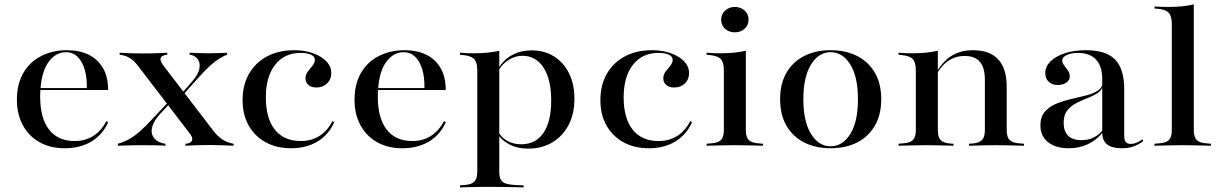

<svg xmlns="http://www.w3.org/2000/svg" viewBox="-20 -652 5458 859"><path d="M269.4 11.3Q205.6 11.3 157.7 -15.3Q109.7 -41.9 82.7 -91.1Q55.6 -140.3 55.6 -205.6Q55.6 -275.8 84.3 -325.4Q112.9 -375 164.1 -401.2Q215.3 -427.4 279.8 -427.4Q336.3 -427.4 377.4 -406.9Q418.5 -386.3 441.1 -346.8Q463.7 -307.3 463.7 -249.2H123.4L121.8 -258.1H368.5Q369.4 -306.5 358.5 -342.3Q347.6 -378.2 326.6 -398.4Q305.6 -418.5 275.8 -418.5Q230.6 -418.5 199.2 -377.4Q167.7 -336.3 161.3 -256.5V-254.8Q160.5 -246.8 160.1 -238.3Q159.7 -229.8 159.7 -219.4Q159.7 -124.2 199.2 -72.6Q238.7 -21 314.5 -21Q359.7 -21 395.6 -42.7Q431.5 -64.5 456.5 -110.5L463.7 -104.8Q438.7 -48.4 388.3 -18.5Q337.9 11.3 269.4 11.3Z M809.7 0V-8.9Q825.8 -9.7 833.5 -16.1Q841.1 -22.6 839.9 -32.7Q838.7 -42.7 828.2 -55.6L600 -354Q587.1 -371.8 574.6 -382.3Q562.1 -392.7 548.4 -398.8Q534.7 -404.8 515.3 -407.3V-416.1Q537.1 -414.5 564.9 -413.7Q592.7 -412.9 621 -412.9Q641.1 -412.9 659.3 -413.3Q677.4 -413.7 694.4 -414.5Q711.3 -415.3 728.2 -416.1V-407.3Q712.1 -405.6 704.4 -399.6Q696.8 -393.5 698.4 -383.9Q700 -374.2 709.7 -360.5L933.9 -67.7Q951.6 -44.4 973 -29.4Q994.4 -14.5 1025 -8.9V0Q1002.4 -0.8 975 -2Q947.6 -3.2 920.2 -3.2Q891.9 -3.2 862.1 -2.4Q832.3 -1.6 809.7 0ZM507.3 0V-8.9Q537.1 -17.7 559.7 -30.6Q582.3 -43.5 606.5 -64.9Q630.6 -86.3 661.3 -119.4L741.9 -204.8L749.2 -199.2L696 -141.9Q670.2 -112.9 662.5 -89.1Q654.8 -65.3 661.3 -48.4Q667.7 -31.5 683.9 -21.4Q700 -11.3 720.2 -8.9V0Q701.6 -1.6 672.2 -2Q642.7 -2.4 611.3 -2.4Q596 -2.4 581 -2Q566.1 -1.6 548.4 -1.2Q530.6 -0.8 507.3 0ZM790.3 -217.7 783.9 -224.2 838.7 -286.3Q867.7 -319.4 872.2 -346Q876.6 -372.6 863.7 -388.7Q850.8 -404.8 828.2 -407.3V-416.1Q846.8 -415.3 860.5 -414.9Q874.2 -414.5 887.5 -414.1Q900.8 -413.7 916.1 -413.7Q941.1 -413.7 960.1 -414.5Q979 -415.3 996 -416.1V-407.3Q977.4 -400 959.3 -388.7Q941.1 -377.4 920.6 -358.5Q900 -339.5 871 -308.1Z M1282.3 11.3Q1217.7 11.3 1169 -15.3Q1120.2 -41.9 1092.7 -90.3Q1065.3 -138.7 1065.3 -204Q1065.3 -271.8 1094.4 -322.2Q1123.4 -372.6 1175.4 -400Q1227.4 -427.4 1296 -427.4Q1342.7 -427.4 1380.2 -414.1Q1417.7 -400.8 1439.9 -377.8Q1462.1 -354.8 1462.1 -325Q1462.1 -296.8 1443.1 -278.6Q1424.2 -260.5 1395.2 -260.5Q1373.4 -260.5 1360.1 -271.8Q1346.8 -283.1 1346.8 -301.6Q1346.8 -318.5 1357.3 -331.9Q1367.7 -345.2 1378.2 -358.1Q1388.7 -371 1388.7 -384.7Q1388.7 -399.2 1371.4 -407.3Q1354 -415.3 1325 -415.3Q1252.4 -415.3 1210.9 -362.1Q1169.4 -308.9 1169.4 -216.1Q1169.4 -121.8 1210.1 -71.4Q1250.8 -21 1325.8 -21Q1371 -21 1407.3 -42.7Q1443.5 -64.5 1467.7 -110.5L1475 -104.8Q1450 -48.4 1400 -18.5Q1350 11.3 1282.3 11.3Z M1779.8 11.3Q1716.1 11.3 1668.1 -15.3Q1620.2 -41.9 1593.1 -91.1Q1566.1 -140.3 1566.1 -205.6Q1566.1 -275.8 1594.8 -325.4Q1623.4 -375 1674.6 -401.2Q1725.8 -427.4 1790.3 -427.4Q1846.8 -427.4 1887.9 -406.9Q1929 -386.3 1951.6 -346.8Q1974.2 -307.3 1974.2 -249.2H1633.9L1632.3 -258.1H1879Q1879.8 -306.5 1869 -342.3Q1858.1 -378.2 1837.1 -398.4Q1816.1 -418.5 1786.3 -418.5Q1741.1 -418.5 1709.7 -377.4Q1678.2 -336.3 1671.8 -256.5V-254.8Q1671 -246.8 1670.6 -238.3Q1670.2 -229.8 1670.2 -219.4Q1670.2 -124.2 1709.7 -72.6Q1749.2 -21 1825 -21Q1870.2 -21 1906 -42.7Q1941.9 -64.5 1966.9 -110.5L1974.2 -104.8Q1949.2 -48.4 1898.8 -18.5Q1848.4 11.3 1779.8 11.3Z M2164.5 183.9Q2130.6 183.9 2102 184.7Q2073.4 185.5 2037.9 186.3V177.4L2055.6 175.8Q2088.7 174.2 2102 160.9Q2115.3 147.6 2115.3 116.1V-207.3H2213.7V116.1Q2213.7 137.9 2219.8 150.4Q2225.8 162.9 2241.5 168.5Q2257.3 174.2 2284.7 175.8L2322.6 177.4V186.3Q2292.7 185.5 2266.9 185.1Q2241.1 184.7 2216.5 184.3Q2191.9 183.9 2164.5 183.9ZM2358.9 -426.6Q2416.1 -426.6 2459.3 -399.2Q2502.4 -371.8 2526.2 -323.4Q2550 -275 2550 -210.5Q2550 -143.5 2524.2 -93.5Q2498.4 -43.5 2451.6 -15.3Q2404.8 12.9 2341.9 12.9Q2293.5 12.9 2256.5 -7.3Q2219.4 -27.4 2206.5 -55.6L2208.9 -64.5Q2219.4 -39.5 2247.6 -23Q2275.8 -6.5 2311.3 -6.5Q2376.6 -6.5 2411.3 -57.3Q2446 -108.1 2446 -202.4Q2446 -296.8 2411.7 -349.6Q2377.4 -402.4 2316.9 -402.4Q2283.1 -402.4 2251.6 -381.5Q2220.2 -360.5 2202.4 -319.4L2200.8 -327.4Q2221.8 -375.8 2263.3 -401.2Q2304.8 -426.6 2358.9 -426.6ZM2115.3 -207.3V-337.9Q2115.3 -372.6 2101.6 -387.5Q2087.9 -402.4 2051.6 -405.6L2037.9 -407.3V-416.1Q2059.7 -414.5 2072.6 -414.1Q2085.5 -413.7 2101.6 -413.7Q2133.9 -413.7 2161.7 -416.5Q2189.5 -419.4 2213.7 -425V-416.1V-207.3Z M2883.1 11.3Q2818.5 11.3 2769.8 -15.3Q2721 -41.9 2693.5 -90.3Q2666.1 -138.7 2666.1 -204Q2666.1 -271.8 2695.2 -322.2Q2724.2 -372.6 2776.2 -400Q2828.2 -427.4 2896.8 -427.4Q2943.5 -427.4 2981 -414.1Q3018.5 -400.8 3040.7 -377.8Q3062.9 -354.8 3062.9 -325Q3062.9 -296.8 3044 -278.6Q3025 -260.5 2996 -260.5Q2974.2 -260.5 2960.9 -271.8Q2947.6 -283.1 2947.6 -301.6Q2947.6 -318.5 2958.1 -331.9Q2968.5 -345.2 2979 -358.1Q2989.5 -371 2989.5 -384.7Q2989.5 -399.2 2972.2 -407.3Q2954.8 -415.3 2925.8 -415.3Q2853.2 -415.3 2811.7 -362.1Q2770.2 -308.9 2770.2 -216.1Q2770.2 -121.8 2810.9 -71.4Q2851.6 -21 2926.6 -21Q2971.8 -21 3008.1 -42.7Q3044.4 -64.5 3068.5 -110.5L3075.8 -104.8Q3050.8 -48.4 3000.8 -18.5Q2950.8 11.3 2883.1 11.3Z M3218.5 -207.3V-337.9Q3218.5 -372.6 3204.8 -387.5Q3191.1 -402.4 3154.8 -405.6L3141.1 -407.3V-416.1Q3162.9 -414.5 3175.8 -414.1Q3188.7 -413.7 3204.8 -413.7Q3237.1 -413.7 3264.9 -416.5Q3292.7 -419.4 3316.9 -425V-416.1V-207.3ZM3267.7 -2.4Q3233.9 -2.4 3205.2 -1.6Q3176.6 -0.8 3141.1 0V-8.9L3158.9 -10.5Q3191.9 -12.1 3205.2 -25.4Q3218.5 -38.7 3218.5 -70.2V-207.3H3316.9V-70.2Q3316.9 -38.7 3330.2 -25.4Q3343.5 -12.1 3376.6 -10.5L3393.5 -8.9V0Q3358.9 -0.8 3329.8 -1.6Q3300.8 -2.4 3267.7 -2.4ZM3267.7 -507.3Q3242.7 -507.3 3224.6 -522.6Q3206.5 -537.9 3206.5 -563.7Q3206.5 -589.5 3224.6 -605.2Q3242.7 -621 3267.7 -621Q3292.7 -621 3310.9 -605.2Q3329 -589.5 3329 -563.7Q3329 -538.7 3310.9 -523Q3292.7 -507.3 3267.7 -507.3Z M3696 11.3Q3629 11.3 3578.2 -14.5Q3527.4 -40.3 3498.8 -89.1Q3470.2 -137.9 3470.2 -208.1Q3470.2 -278.2 3498.8 -327Q3527.4 -375.8 3578.2 -401.6Q3629 -427.4 3696 -427.4Q3763.7 -427.4 3814.5 -401.6Q3865.3 -375.8 3894 -327Q3922.6 -278.2 3922.6 -208.1Q3922.6 -138.7 3894 -89.5Q3865.3 -40.3 3814.5 -14.5Q3763.7 11.3 3696 11.3ZM3696 2.4Q3750 2.4 3784.3 -52.8Q3818.5 -108.1 3818.5 -208.1Q3818.5 -308.1 3784.3 -363.3Q3750 -418.5 3696 -418.5Q3642.7 -418.5 3608.5 -363.3Q3574.2 -308.1 3574.2 -208.1Q3574.2 -108.1 3608.5 -52.8Q3642.7 2.4 3696 2.4Z M4126.6 -2.4Q4092.7 -2.4 4064.1 -1.6Q4035.5 -0.8 4000 0V-8.9L4017.7 -10.5Q4050.8 -12.1 4064.1 -25.4Q4077.4 -38.7 4077.4 -70.2V-207.3H4175.8V-70.2Q4175.8 -38.7 4188.3 -25.4Q4200.8 -12.1 4233.1 -9.7L4246 -8.9V0Q4212.1 -0.8 4184.7 -1.6Q4157.3 -2.4 4126.6 -2.4ZM4077.4 -207.3V-337.9Q4077.4 -372.6 4063.7 -387.5Q4050 -402.4 4013.7 -405.6L4000 -407.3V-416.1Q4021.8 -414.5 4034.7 -414.1Q4047.6 -413.7 4063.7 -413.7Q4096 -413.7 4123.8 -416.5Q4151.6 -419.4 4175.8 -425V-416.1V-207.3ZM4386.3 -207.3V-294.4Q4386.3 -349.2 4364.1 -375.4Q4341.9 -401.6 4295.2 -401.6Q4249.2 -401.6 4214.9 -374.2Q4180.6 -346.8 4152.4 -287.1L4151.6 -292.7Q4182.3 -362.1 4226.2 -394.8Q4270.2 -427.4 4333.1 -427.4Q4408.1 -427.4 4446 -386.3Q4483.9 -345.2 4483.9 -264.5V-207.3ZM4434.7 -2.4Q4404 -2.4 4376.6 -1.6Q4349.2 -0.8 4315.3 0V-8.9L4328.2 -9.7Q4360.5 -12.1 4373.4 -25.4Q4386.3 -38.7 4386.3 -70.2V-207.3H4483.9V-70.2Q4483.9 -38.7 4497.2 -25.4Q4510.5 -12.1 4543.5 -10.5L4561.3 -8.9V0Q4525.8 -0.8 4497.2 -1.6Q4468.5 -2.4 4434.7 -2.4Z M4911.3 -207.3V-299.2Q4911.3 -355.6 4883.5 -385.5Q4855.6 -415.3 4803.2 -415.3Q4772.6 -415.3 4752.4 -405.6Q4732.3 -396 4732.3 -381.5Q4732.3 -371 4740.7 -360.1Q4749.2 -349.2 4757.7 -336.7Q4766.1 -324.2 4766.1 -309.7Q4766.1 -293.5 4751.2 -282.7Q4736.3 -271.8 4712.1 -271.8Q4687.1 -271.8 4671.8 -286.3Q4656.5 -300.8 4656.5 -324.2Q4656.5 -354.8 4680.2 -377.8Q4704 -400.8 4744.8 -414.1Q4785.5 -427.4 4837.9 -427.4Q4929 -427.4 4969.4 -385.1Q5009.7 -342.7 5009.7 -254V-207.3ZM4761.3 11.3Q4703.2 11.3 4669 -16.1Q4634.7 -43.5 4634.7 -91.1Q4634.7 -129 4654.4 -152Q4674.2 -175 4705.6 -187.9Q4737.1 -200.8 4772.2 -208.9Q4807.3 -216.9 4839.1 -225Q4871 -233.1 4891.5 -246.4Q4912.1 -259.7 4912.9 -282.3L4913.7 -266.9Q4908.9 -246.8 4889.5 -234.7Q4870.2 -222.6 4844.8 -212.9Q4819.4 -203.2 4795.2 -190.7Q4771 -178.2 4754.8 -157.7Q4738.7 -137.1 4738.7 -102.4Q4738.7 -65.3 4758.5 -45.2Q4778.2 -25 4817.7 -25Q4847.6 -25 4871.4 -35.9Q4895.2 -46.8 4914.5 -71V-61.3Q4886.3 -25 4847.2 -6.9Q4808.1 11.3 4761.3 11.3ZM5009.7 -44.4Q5009.7 -25.8 5016.5 -16.9Q5023.4 -8.1 5038.7 -8.1Q5050.8 -8.1 5063.3 -12.9Q5075.8 -17.7 5091.1 -28.2L5095.2 -21Q5072.6 -4 5050 3.6Q5027.4 11.3 4998.4 11.3Q4954.8 11.3 4933.1 -6Q4911.3 -23.4 4911.3 -58.9V-207.3H5009.7Z M5271.8 -2.4Q5237.9 -2.4 5209.3 -1.6Q5180.6 -0.8 5145.2 0V-8.9L5162.9 -10.5Q5196 -12.1 5209.3 -25.4Q5222.6 -38.7 5222.6 -70.2V-207.3H5321V-70.2Q5321 -38.7 5334.3 -25.4Q5347.6 -12.1 5380.6 -10.5L5397.6 -8.9V0Q5362.9 -0.8 5333.9 -1.6Q5304.8 -2.4 5271.8 -2.4ZM5222.6 -207.3V-544.4Q5222.6 -579.8 5208.9 -594.8Q5195.2 -609.7 5158.9 -612.9L5145.2 -613.7V-622.6Q5166.9 -621.8 5179.8 -621.4Q5192.7 -621 5208.9 -621Q5241.1 -621 5269 -623.8Q5296.8 -626.6 5321 -632.3V-622.6V-207.3Z"/></svg>

Font: Playfair 144pt SemiExpanded SemiBold
Style: Regular
Weight: 600
Width: 6
Designer: Claus Eggers Sørensen
Foundry: Claus Eggers Sørensen
Version: Version 2.203